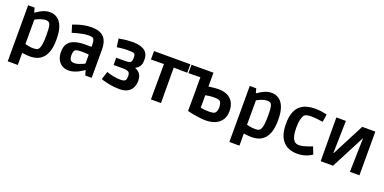

<svg xmlns="http://www.w3.org/2000/svg" viewBox="-11 -1428 4843 2421"><g transform="rotate(20 2410.0 -217.5)"><path d="M77 166V-586H164L180 -527H186Q207 -542 234.5 -558.5Q262 -575 295.5 -587Q329 -599 368 -599Q424 -599 468 -568.5Q512 -538 536.5 -473Q561 -408 561 -303Q561 -206 540.5 -144.5Q520 -83 485 -48.5Q450 -14 408 -0.5Q366 13 324 13Q302 13 277 11Q252 9 234 6.5Q216 4 212 3V166ZM325 -98Q345 -98 359 -101Q373 -104 384 -112Q395 -121 403.5 -140.5Q412 -160 417.5 -200.5Q423 -241 423 -311Q423 -361 420.5 -392Q418 -423 413 -441.5Q408 -460 401 -468Q395 -476 384 -481.5Q373 -487 351 -487Q323 -487 292 -477Q261 -467 238.5 -456Q216 -445 212 -440V-114Q218 -113 251.5 -105.5Q285 -98 325 -98Z M834 13Q787 13 749 -9Q711 -31 689 -74Q667 -117 667 -177Q667 -250 698.5 -291Q730 -332 788 -349.5Q846 -367 924 -367H1008Q1008 -412 1004.5 -435.5Q1001 -459 993 -470Q988 -479 974.5 -484.5Q961 -490 931 -490Q894 -490 855.5 -483.5Q817 -477 785 -468.5Q753 -460 732.5 -453.5Q712 -447 712 -447L681 -546Q681 -546 701 -554Q721 -562 756 -572.5Q791 -583 834.5 -591Q878 -599 927 -599Q1008 -599 1055 -572.5Q1102 -546 1122.5 -497Q1143 -448 1143 -381V0H1057L1039 -64H1033Q1031 -62 1013 -50Q995 -38 967.5 -23.5Q940 -9 905.5 2Q871 13 834 13ZM870 -99Q901 -99 931 -109Q961 -119 982.5 -129.5Q1004 -140 1008 -142V-263Q1004 -263 979.5 -265.5Q955 -268 916 -268Q843 -268 825 -252Q816 -245 810.5 -227.5Q805 -210 805 -181Q805 -138 820.5 -118.5Q836 -99 870 -99Z M1520 14Q1449 14 1391.5 3Q1334 -8 1300.5 -18.5Q1267 -29 1268 -29L1303 -137Q1303 -137 1330.5 -128Q1358 -119 1400.5 -110.5Q1443 -102 1489 -102Q1523 -102 1540 -109Q1557 -116 1562.5 -133Q1568 -150 1568 -179Q1568 -203 1561 -217.5Q1554 -232 1533.5 -239.5Q1513 -247 1475 -247H1347V-344H1466Q1504 -344 1523 -350.5Q1542 -357 1548.5 -373.5Q1555 -390 1555 -419Q1555 -444 1550.5 -457Q1546 -470 1538 -474Q1529 -480 1501 -482Q1473 -484 1443 -484Q1425 -484 1404 -482.5Q1383 -481 1359 -478Q1335 -475 1308 -471L1292 -582Q1321 -588 1350.5 -592Q1380 -596 1410.5 -598.5Q1441 -601 1474 -601Q1543 -601 1591 -585Q1639 -569 1664.5 -534Q1690 -499 1690 -439Q1690 -382 1669.5 -352Q1649 -322 1619 -310V-303Q1641 -296 1661.5 -279.5Q1682 -263 1695 -234.5Q1708 -206 1708 -162Q1708 -117 1689.5 -76.5Q1671 -36 1629.5 -11Q1588 14 1520 14Z M1938 0 1940 -475 1766 -473V-586H2254V-473L2071 -475L2073 0Z M2269 -473V-586H2517L2434 -476ZM2676 13Q2640 13 2595 8Q2550 3 2506 -5.5Q2462 -14 2428 -23L2429 -286L2428 -586H2564V-401Q2569 -401 2590 -404Q2611 -407 2640 -410Q2669 -413 2697 -413Q2766 -413 2815.5 -389Q2865 -365 2892.5 -317Q2920 -269 2920 -199Q2920 -126 2887 -79Q2854 -32 2799 -9.5Q2744 13 2676 13ZM2670 -106Q2703 -106 2724.5 -109.5Q2746 -113 2754 -120Q2767 -130 2774.5 -150.5Q2782 -171 2782 -199Q2782 -219 2777.5 -242Q2773 -265 2760 -279Q2752 -288 2732.5 -292Q2713 -296 2677 -296Q2636 -296 2602.5 -290.5Q2569 -285 2564 -284V-116Q2567 -116 2583.5 -113Q2600 -110 2623.5 -108Q2647 -106 2670 -106Z M3051 166V-586H3138L3154 -527H3160Q3181 -542 3208.5 -558.5Q3236 -575 3269.5 -587Q3303 -599 3342 -599Q3398 -599 3442 -568.5Q3486 -538 3510.5 -473Q3535 -408 3535 -303Q3535 -206 3514.5 -144.5Q3494 -83 3459 -48.5Q3424 -14 3382 -0.5Q3340 13 3298 13Q3276 13 3251 11Q3226 9 3208 6.5Q3190 4 3186 3V166ZM3299 -98Q3319 -98 3333 -101Q3347 -104 3358 -112Q3369 -121 3377.5 -140.5Q3386 -160 3391.5 -200.5Q3397 -241 3397 -311Q3397 -361 3394.5 -392Q3392 -423 3387 -441.5Q3382 -460 3375 -468Q3369 -476 3358 -481.5Q3347 -487 3325 -487Q3297 -487 3266 -477Q3235 -467 3212.5 -456Q3190 -445 3186 -440V-114Q3192 -113 3225.5 -105.5Q3259 -98 3299 -98Z M3899 13Q3824 13 3766 -18.5Q3708 -50 3675.5 -117.5Q3643 -185 3643 -295Q3643 -386 3665 -445Q3687 -504 3726 -537.5Q3765 -571 3816 -585Q3867 -599 3924 -599Q3975 -599 4019 -592Q4063 -585 4085 -579L4070 -475Q4044 -479 3999 -484.5Q3954 -490 3911 -490Q3871 -490 3851 -483.5Q3831 -477 3821 -467Q3803 -447 3792.5 -403Q3782 -359 3782 -294Q3782 -232 3790 -195Q3798 -158 3810.5 -139Q3823 -120 3834 -111Q3840 -107 3853 -101.5Q3866 -96 3889 -96Q3914 -96 3944 -103.5Q3974 -111 4001 -120Q4028 -129 4045 -136Q4062 -143 4062 -143L4100 -46Q4100 -46 4075.5 -31Q4051 -16 4006 -1.5Q3961 13 3899 13Z M4216 0 4213 -586H4341L4331 -153H4336L4560 -586H4736V0H4608L4619 -451H4616L4382 0Z"/></g></svg>

Font: Ruda ExtraBold
Style: Regular
Weight: 800
Designer: Mariela Monsalve and Angelina Sanchez
Foundry: Mariela Monsalve and Angelina Sanchez
Version: Version 2.000